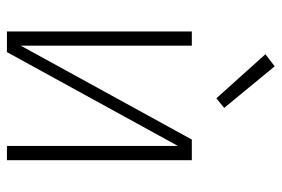

<svg xmlns="http://www.w3.org/2000/svg" viewBox="-146 -646 793 540"><g transform="rotate(90 250.0 -376.5)"><path d="M69 0V-520H109V-39L373 -520H431V0H391V-481L127 0ZM257 -589 133 -727 167 -753 284 -611Z"/></g></svg>

Font: Zed Sans Extralight
Style: Regular
Weight: 200
Designer: Belleve Invis
Foundry: Belleve Invis
Version: Version 1.0.0; ttfautohint (v1.8.4)